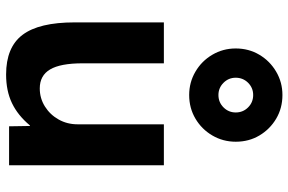

<svg xmlns="http://www.w3.org/2000/svg" viewBox="-182 -776 968 645"><g transform="rotate(90 302.5 -454.0)"><path d="M230.9 10Q139.2 10 97.5 -45.3Q55.7 -100.6 55.7 -220V-520H193.2V-246.8Q193.2 -172.6 213.7 -137.9Q234.2 -103.1 277.5 -103.1Q310.8 -103.1 338.4 -120.5Q366 -137.9 382 -166.6Q398.1 -195.2 398.1 -230.1V-520H535.6V0H404.8L403.7 -69.9H401.8Q367.7 -29.1 326.7 -9.6Q285.8 10 230.9 10ZM299.7 -605Q257.1 -605 221.3 -626Q185.4 -647 164.4 -682.8Q143.3 -718.6 143.3 -761.3Q143.3 -805.3 164.4 -840.7Q185.4 -876.2 221.2 -897.2Q257 -918.3 299.7 -918.3Q343.7 -918.3 379.2 -897.3Q414.6 -876.3 435.6 -841Q456.6 -805.7 456.6 -761.5Q456.6 -718.7 435.6 -682.8Q414.6 -647 379 -626Q343.4 -605 299.7 -605ZM299.7 -703.3Q324.2 -703.3 341.3 -720.4Q358.3 -737.5 358.3 -761.4Q358.3 -785.9 341.3 -802.9Q324.3 -820 299.7 -820Q275.7 -820 258.6 -803Q241.6 -785.9 241.6 -761.3Q241.6 -737.3 258.7 -720.3Q275.8 -703.3 299.7 -703.3Z"/></g></svg>

Font: M PLUS 2 Thin
Style: Regular
Weight: 100
Designer: Coji Morishita
Foundry: UNDERFOREST DESIGN
Version: Version 1.001